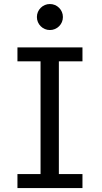

<svg xmlns="http://www.w3.org/2000/svg" viewBox="-20 -953 516 973"><path d="M397.9 -712.9V-642.1H278.3V-70.8H397.9V0H68.4V-70.8H185.5V-642.1H68.4V-712.9ZM167 -866.7Q167 -880.4 172.1 -892.3Q177.2 -904.3 186.3 -913.3Q195.3 -922.4 207.3 -927.5Q219.2 -932.6 232.9 -932.6Q246.6 -932.6 258.5 -927.5Q270.5 -922.4 279.5 -913.3Q288.6 -904.3 293.7 -892.3Q298.8 -880.4 298.8 -866.7Q298.8 -853 293.7 -841.1Q288.6 -829.1 279.5 -820.1Q270.5 -811 258.5 -805.9Q246.6 -800.8 232.9 -800.8Q219.2 -800.8 207.3 -805.9Q195.3 -811 186.3 -820.1Q177.2 -829.1 172.1 -841.1Q167 -853 167 -866.7Z"/></svg>

Font: Andika Phon
Style: Regular
Weight: 400
Designer: Victor Gaultney, Annie Olsen, Julie Remington, Don Collingsworth, Eric Hays, Becca Hirsbrunner
Foundry: SIL International
Version: Version 5.000